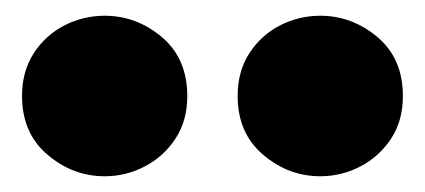

<svg xmlns="http://www.w3.org/2000/svg" viewBox="-20 -809 540 244"><path d="M113 -585Q72.5 -585 40.2 -612.5Q8 -640 8 -687Q8 -718.5 23 -741.5Q38 -764.5 62 -776.8Q86 -789 113 -789Q153.5 -789 185.8 -761.8Q218 -734.5 218 -687Q218 -655.5 203 -632.8Q188 -610 164 -597.5Q140 -585 113 -585ZM387 -585Q346.5 -585 314.2 -612.5Q282 -640 282 -687Q282 -718.5 297 -741.5Q312 -764.5 336 -776.8Q360 -789 387 -789Q427.5 -789 459.8 -761.8Q492 -734.5 492 -687Q492 -655.5 477 -632.8Q462 -610 438 -597.5Q414 -585 387 -585Z"/></svg>

Font: Geologica Roman Black
Style: Regular
Weight: 900
Designer: Sindre Bremnes, Frode Helland
Foundry: Monokrom Skriftforlag AS
Version: Version 1.010;gftools[0.9.28]